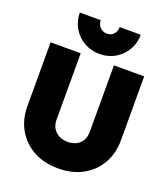

<svg xmlns="http://www.w3.org/2000/svg" viewBox="-168 -1068 1051 1199"><g transform="rotate(20 357.0 -468.5)"><path d="M358 12Q264 12 194 -26.5Q124 -65 85 -133Q46 -201 46 -289V-712H246V-271Q246 -237 261 -213Q276 -189 301.5 -176.5Q327 -164 358 -164Q390 -164 414.5 -176.5Q439 -189 453 -212.5Q467 -236 467 -270V-712H668V-288Q668 -200 629.5 -132.5Q591 -65 521.5 -26.5Q452 12 358 12ZM559 -949Q559 -893 532 -847Q505 -801 459.5 -774.5Q414 -748 358 -748Q300 -748 254 -774.5Q208 -801 181 -847Q154 -893 154 -949H293Q293 -921 311.5 -902Q330 -883 358 -883Q376 -883 389.5 -891.5Q403 -900 411 -915Q419 -930 419 -949Z"/></g></svg>

Font: Outfit Thin Black
Style: Regular
Weight: 900
Version: Version 1.100;gftools[0.9.27]